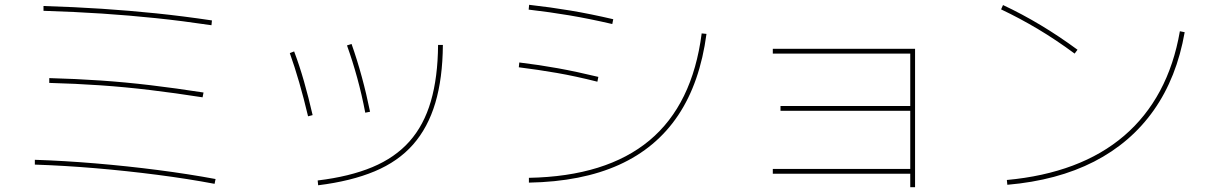

<svg xmlns="http://www.w3.org/2000/svg" viewBox="-20 -755 5040 799"><path d="M873 10Q762 -11 634.5 -27.5Q507 -44 377 -55Q247 -66 125 -70V-90Q247 -86 378 -75Q509 -64 636.5 -47.5Q764 -31 877 -10ZM823 -350Q708 -368 603.5 -380.5Q499 -393 397 -400Q295 -407 185 -410V-430Q296 -427 398.5 -420Q501 -413 606 -400.5Q711 -388 827 -370ZM860 -650Q739 -668 628.5 -679.5Q518 -691 404.5 -698.5Q291 -706 161 -710V-730Q290 -726 404 -718.5Q518 -711 629.5 -699.5Q741 -688 862 -670Z M1302 -4Q1435 -20 1529.5 -59.5Q1624 -99 1684 -166.5Q1744 -234 1773 -333.5Q1802 -433 1803 -568H1823Q1822 -429 1791.5 -326.5Q1761 -224 1699 -153.5Q1637 -83 1539 -42Q1441 -1 1304 16ZM1262 -271Q1244 -347 1225 -412.5Q1206 -478 1186 -534L1204 -541Q1226 -483 1245 -416.5Q1264 -350 1281 -276ZM1500 -286Q1486 -360 1466.5 -431Q1447 -502 1424 -566L1443 -572Q1466 -507 1485.5 -435.5Q1505 -364 1520 -290Z M2181 -15Q2342 -18 2467.5 -57Q2593 -96 2682.5 -170.5Q2772 -245 2826.5 -356.5Q2881 -468 2900 -616L2920 -614Q2893 -411 2802 -275Q2711 -139 2556 -69Q2401 1 2181 5ZM2466 -415Q2375 -438 2297 -451.5Q2219 -465 2139 -475L2141 -495Q2224 -485 2301.5 -471Q2379 -457 2470 -435ZM2528 -655Q2433 -677 2350 -691Q2267 -705 2180 -715L2182 -735Q2271 -725 2354.5 -711Q2438 -697 2532 -675Z M3768 24V-32H3196V-52H3768V-294H3228V-314H3768V-532H3196V-552H3788V24Z M4170 -6Q4322 -20 4444.5 -66Q4567 -112 4658 -190Q4749 -268 4807.5 -377Q4866 -486 4890 -625L4910 -621Q4877 -432 4781.5 -296.5Q4686 -161 4533 -82.5Q4380 -4 4172 14ZM4452 -532Q4375 -589 4299.5 -634Q4224 -679 4146 -716L4154 -734Q4312 -660 4464 -548Z"/></svg>

Font: M PLUS 1 Thin
Style: Regular
Weight: 100
Designer: Coji Morishita
Foundry: UNDERFOREST DESIGN
Version: Version 1.001